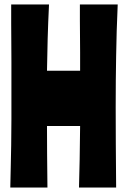

<svg xmlns="http://www.w3.org/2000/svg" viewBox="-20 -838 569 858"><path d="M506 -818Q503 -755 501.5 -699Q500 -643 499 -588.5Q498 -534 497.5 -478.5Q497 -423 497 -360Q497 -286 497.5 -199Q498 -112 499 0H333Q335 -60 336 -125.5Q337 -191 338 -275H190Q190 -216 190.5 -148.5Q191 -81 192 0H26Q27 -44 28 -90Q29 -136 30 -189Q31 -242 31 -305Q31 -368 31 -445Q31 -513 31 -562.5Q31 -612 30.5 -653Q30 -694 30 -732.5Q30 -771 30 -818H199Q195 -735 193 -664.5Q191 -594 190 -522H338Q338 -568 338 -605.5Q338 -643 337.5 -677.5Q337 -712 337 -745.5Q337 -779 337 -818Z"/></svg>

Font: Ranchers
Style: Regular
Weight: 400
Designer: Pablo Impallari, Brenda Gallo
Foundry: Pablo Impallari, Brenda Gallo
Version: Version 1.000; ttfautohint (v0.8) -G 200 -r 50